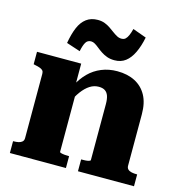

<svg xmlns="http://www.w3.org/2000/svg" viewBox="-109 -842 888 940"><g transform="rotate(15 335.0 -371.5)"><path d="M25 0V-60H26Q41 -60 52.5 -62.5Q64 -65 71 -71.5Q78 -78 78 -90V-415Q78 -426 73.5 -431.5Q69 -437 59 -441Q49 -445 33 -448L25 -450V-513H249V-402H261V-69Q261 -66 268.5 -64Q276 -62 286.5 -61Q297 -60 306 -60H309V0ZM654 0H370V-60H371Q380 -60 391 -60.5Q402 -61 409.5 -63.5Q417 -66 417 -69V-353Q417 -378 411.5 -394Q406 -410 394 -418Q382 -426 362 -426Q338 -426 317 -412.5Q296 -399 277 -373.5Q258 -348 241 -309L239 -399Q259 -438 286.5 -465.5Q314 -493 350.5 -508Q387 -523 430 -523Q482 -523 520 -503.5Q558 -484 579 -446Q600 -408 600 -350V-90Q600 -78 607 -71.5Q614 -65 625.5 -62.5Q637 -60 652 -60H654ZM401 -571Q380 -571 363.5 -577Q347 -583 333.5 -592Q320 -601 309 -610Q298 -619 288 -625Q278 -631 268 -631Q250 -631 241 -615.5Q232 -600 226 -570L156 -593Q164 -640 178 -673Q192 -706 215.5 -723.5Q239 -741 273 -741Q293 -741 308.5 -735Q324 -729 337 -720Q350 -711 361.5 -702.5Q373 -694 384 -688Q395 -682 407 -682Q420 -682 427.5 -689Q435 -696 441 -709.5Q447 -723 452 -743L521 -718Q512 -673 496 -639.5Q480 -606 457 -588.5Q434 -571 401 -571Z"/></g></svg>

Font: Roboto Serif 36pt
Style: Bold
Weight: 700
Version: Version 1.008